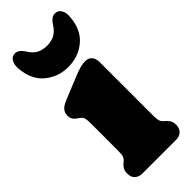

<svg xmlns="http://www.w3.org/2000/svg" viewBox="-223 -702 734 734"><g transform="rotate(-45 144.0 -335.0)"><path d="M245.5 -417V-133Q245.5 -108.5 248.2 -99.8Q251 -91 256.5 -86.5L261.5 -82Q272 -73.5 277.5 -64.2Q283 -55 283 -40.5Q283 -21.5 271.8 -10.8Q260.5 0 241.5 0H60Q41 0 29.8 -10.8Q18.5 -21.5 18.5 -40.5Q18.5 -55 24 -64.2Q29.5 -73.5 40 -82L45 -86.5Q50.5 -91 53.2 -99.8Q56 -108.5 56 -133V-279Q56 -298.5 52.2 -306.5Q48.5 -314.5 40 -320L35.5 -323Q23.5 -331 18.5 -339Q13.5 -347 13.5 -359.5Q13.5 -374 22 -384.5Q30.5 -395 52 -404L141.5 -440.5Q167 -451 181.8 -454.8Q196.5 -458.5 208.5 -458.5Q227 -458.5 236.2 -447Q245.5 -435.5 245.5 -417ZM148 -603Q171.5 -603 188.8 -612.2Q206 -621.5 220 -643Q236 -669.5 256 -669.5Q272.5 -669.5 281.2 -655.2Q290 -641 287.5 -617.5Q282.5 -554 242.5 -521Q202.5 -488 148 -488Q93.5 -488 53.8 -521Q14 -554 8.5 -617.5Q6.5 -641 15 -655.2Q23.5 -669.5 40 -669.5Q60 -669.5 76 -643Q89.5 -621.5 106.8 -612.2Q124 -603 148 -603Z"/></g></svg>

Font: Fraunces 144pt S100 Black
Style: Regular
Weight: 900
Version: Version 1.000